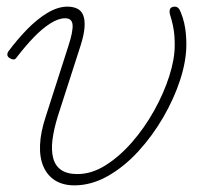

<svg xmlns="http://www.w3.org/2000/svg" viewBox="-20 -539 644 578"><path d="M204 19Q170 19 146.5 4.5Q123 -10 111 -37Q99 -64 100.5 -102.5Q102 -141 118 -189L186 -401Q200 -444 198.5 -464Q197 -484 176 -484Q156 -484 131.5 -468.5Q107 -453 81.5 -426.5Q56 -400 30 -366Q26 -360 21 -360Q16 -360 9 -364Q2 -369 2 -374.5Q2 -380 5 -384Q31 -419 61 -450Q91 -481 122.5 -500Q154 -519 183 -519Q200 -519 212.5 -513Q225 -507 230.5 -493Q236 -479 234.5 -457Q233 -435 223 -403L154 -189Q142 -150 138 -118.5Q134 -87 140 -63.5Q146 -40 164 -27.5Q182 -15 213 -15Q256 -15 298 -41.5Q340 -68 377.5 -111Q415 -154 444 -206Q473 -258 489.5 -309.5Q506 -361 506 -403Q506 -417 505 -431.5Q504 -446 500.5 -462.5Q497 -479 491 -498Q490 -505 491 -509.5Q492 -514 496 -516.5Q500 -519 506 -519Q512 -519 516.5 -515Q521 -511 525 -500Q531 -485 534.5 -469.5Q538 -454 539.5 -438Q541 -422 541 -405Q541 -356 522.5 -299Q504 -242 471.5 -186Q439 -130 396.5 -83.5Q354 -37 304.5 -9Q255 19 204 19Z"/></svg>

Font: Playwrite US Trad Thin
Style: Regular
Weight: 250
Designer: Veronika Burian, José Scaglione
Foundry: TypeTogether
Version: Version 1.003